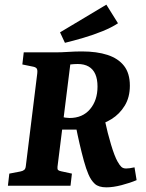

<svg xmlns="http://www.w3.org/2000/svg" viewBox="-20 -798 626 825"><path d="M14 0 20 -52 67 -61Q78 -63 84 -68Q90 -73 91 -85L140 -482Q142 -499 137 -504.5Q132 -510 120 -512L76 -521L82 -573H217Q243 -573 273 -575Q303 -577 332 -577Q396 -577 442 -562Q488 -547 513 -515Q538 -483 538 -430Q538 -380 516 -344Q494 -308 459.5 -286.5Q425 -265 385 -256L345 -241H235L242 -298Q250 -294 261 -292.5Q272 -291 279 -291Q335 -291 367 -329Q399 -367 399 -426Q399 -458 389.5 -479.5Q380 -501 361 -512Q342 -523 314 -523Q307 -523 298.5 -522.5Q290 -522 282 -521L227 -81Q226 -71 229.5 -67.5Q233 -64 243 -62L289 -52L283 0ZM437 7Q404 7 387.5 -8Q371 -23 360 -49Q350 -72 340.5 -106.5Q331 -141 322 -180Q313 -219 306 -255L431 -279Q442 -227 457 -177Q472 -127 485 -104Q494 -88 501.5 -81Q509 -74 522 -74Q536 -74 558 -79L567 -24Q539 -12 502.5 -2.5Q466 7 437 7ZM259 -614 238 -659 437 -778 487 -698Q460 -680 420.5 -664Q381 -648 338.5 -635.5Q296 -623 259 -614Z"/></svg>

Font: Yrsa
Style: Bold Italic
Weight: 700
Italic angle: -7.10001°
Version: Version 2.004